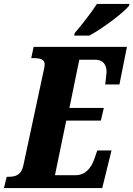

<svg xmlns="http://www.w3.org/2000/svg" viewBox="-41 -951 675 971"><path d="M334 -771H411C477 -806 585 -888 611 -921L614 -931H449C421 -887 370 -822 337 -784ZM-21 0H476L523 -190H451L436 -147C421 -103 392 -65 341 -65H237L294 -341H469L484 -405H310L360 -649H442C482 -649 498 -621 498 -587C498 -579 492 -533 491 -524H563L601 -714H129L117 -657H127C162 -657 185 -651 185 -626C185 -617 182 -602 179 -590L77 -114C67 -65 36 -57 3 -57H-7Z"/></svg>

Font: Noto Serif ExtraCondensed Black
Style: Italic
Weight: 900
Width: 2
Italic angle: -12°
Designer: Monotype Design Team
Foundry: Monotype Imaging Inc.
Version: Version 2.014